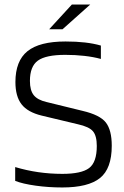

<svg xmlns="http://www.w3.org/2000/svg" viewBox="-20 -820 549 847"><path d="M323 -272 164 -310Q102 -325 75 -360Q48 -395 48 -458Q48 -551 101 -594Q154 -637 269 -637Q317 -637 355.5 -632.5Q394 -628 425 -619V-560Q392 -569 352 -573.5Q312 -578 268 -578Q182 -578 147 -552.5Q112 -527 112 -463Q112 -421 129 -400Q146 -379 185 -370L344 -331Q421 -313 447 -279.5Q473 -246 473 -177Q473 -76 421 -34.5Q369 7 255 7Q194 7 137 -1Q80 -9 47 -22V-83Q97 -68 149 -60.5Q201 -53 255 -53Q339 -53 373 -78.5Q407 -104 407 -176Q407 -221 390 -241Q373 -261 323 -272ZM297 -800H378L256 -691H197Z"/></svg>

Font: Blinker Light
Style: Regular
Weight: 300
Designer: Juergen Huber
Foundry: supertype
Version: Version 1.017;hotconv 1.0.117;makeotfexe 2.5.65602